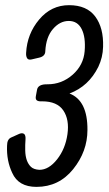

<svg xmlns="http://www.w3.org/2000/svg" viewBox="-20 -709 422 743"><path d="M143.1 -316.9Q128.9 -315.9 122.6 -320.6Q116.2 -325.2 119.1 -338.9L123 -359.9Q126 -383.8 164.1 -382.8Q219.2 -382.8 261.2 -419.9Q303.2 -457 307.6 -511Q312 -564.9 296.1 -596.4Q280.3 -627.9 246.1 -627.9Q211.9 -627.9 185.1 -596.9Q158.2 -565.9 155.3 -511.2Q155.3 -491.2 131.3 -485.8L102.1 -479Q89.4 -476.1 84.7 -484.1Q80.1 -492.2 81.1 -504.9Q85 -578.1 131.6 -633.5Q178.2 -689 247.1 -689Q315.9 -689 348.6 -645Q381.3 -601.1 378.9 -527.8Q377.9 -486.8 360.4 -450.2Q323.2 -375 249 -347.2Q319.3 -319.8 318.4 -206.1Q318.4 -123 263.2 -54.4Q208 14.2 121.1 14.2Q51.3 14.2 27.3 -40Q4.9 -86.9 7.3 -145Q7.3 -169.9 22.9 -176.8L54.2 -190.9Q65.9 -195.8 73 -190.9Q80.1 -186 78.6 -167.5Q77.1 -148.9 77.6 -127Q78.1 -105 83.7 -89.1Q89.4 -73.2 99.9 -63.2Q110.4 -53.2 132.3 -51.8Q168.9 -51.8 200.9 -92.3Q232.9 -132.8 241 -189.5Q249 -246.1 225.1 -281.5Q201.2 -316.9 143.1 -316.9Z"/></svg>

Font: Allan
Style: Regular
Weight: 400
Designer: Anton Koovit
Foundry: Anton Koovit
Version: Version 1.002